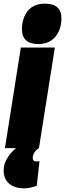

<svg xmlns="http://www.w3.org/2000/svg" viewBox="-43 -810 356 1050"><path d="M203 -790Q293 -790 293 -709Q293 -672 279 -640Q265 -608 237 -588.5Q209 -569 167 -569Q77 -569 77 -651Q77 -687 90 -719Q103 -751 130.5 -770.5Q158 -790 203 -790ZM-16 0 71 -550H257L170 0ZM65 -16 170 0Q156 8 146 23Q136 38 136 54Q136 73 157 73Q162 73 167 72Q172 71 173 71L158 206Q141 212 124 216Q107 220 89 220Q37 220 7 194Q-23 168 -23 123Q-23 81 2.5 45.5Q28 10 65 -16Z"/></svg>

Font: Georama SemiCondensed Black
Style: Italic
Weight: 900
Width: 4
Italic angle: -9°
Designer: Jean-Baptiste Levee
Foundry: Production Type
Version: Version 1.000